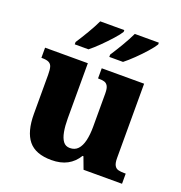

<svg xmlns="http://www.w3.org/2000/svg" viewBox="-138 -885 956 1013"><g transform="rotate(20 340.0 -378.0)"><path d="M260 10Q171 10 131 -39Q91 -88 91 -188V-407Q91 -436 86.5 -451Q82 -466 69 -472.5Q56 -479 31 -479H27V-536H267V-226Q267 -184 273 -151.5Q279 -119 292.5 -101Q306 -83 330 -83Q358 -83 375 -101Q392 -119 400 -152.5Q408 -186 408 -231V-418Q408 -446 400.5 -459Q393 -472 380 -475.5Q367 -479 349 -479H345V-536H583V-119Q583 -91 590.5 -77.5Q598 -64 612 -60.5Q626 -57 644 -57H654V0H438L413 -67H408Q385 -29 348.5 -9.5Q312 10 260 10ZM362 -619Q383 -651 407 -691.5Q431 -732 447 -766H582V-756Q572 -739 546.5 -710Q521 -681 491.5 -652.5Q462 -624 439 -606H362ZM168 -619Q189 -651 213 -691.5Q237 -732 253 -766H388V-756Q378 -739 352 -710Q326 -681 297 -652.5Q268 -624 245 -606H168Z"/></g></svg>

Font: Noto Serif Ethiopic ExtraBold
Style: Regular
Weight: 800
Version: Version 2.102